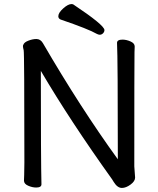

<svg xmlns="http://www.w3.org/2000/svg" viewBox="-20 -906 778 945"><path d="M580 19Q558 19 540 -10L532 -23Q325 -312 181 -557Q181 -113 184 1Q184 17 158 17Q139 17 118.5 8Q98 -1 98 -17Q98 -33 99 -45L100 -106Q100 -646 96.5 -659Q93 -672 93 -678Q93 -684 95 -686Q99 -698 120 -706Q141 -714 159 -714Q179 -714 191 -694Q376 -376 560 -122Q560 -619 556 -695Q556 -711 583 -711Q602 -711 622.5 -702Q643 -693 643 -677Q643 -661 642 -649Q641 -588 641 -87L645 -32Q645 -14 622.5 2.5Q600 19 580 19ZM471 -735Q465 -735 457 -739Q416 -763 278 -810Q267 -815 267 -826Q267 -843 291 -864.5Q315 -886 332 -886Q337 -886 341 -884Q494 -782 494 -758Q494 -749 487 -742Q480 -735 471 -735Z"/></svg>

Font: LXGW WenKai Lite Medium
Style: Regular
Weight: 500
Designer: LXGW / Fontworks Inc.
Foundry: LXGW / Fontworks Inc.
Version: Version 1.511; March 25, 2025